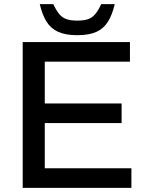

<svg xmlns="http://www.w3.org/2000/svg" viewBox="-20 -902 695 922"><path d="M89 0V-700H604V-606H195V-405H564V-311H195V-94H611V0ZM351 -733Q295 -733 259.5 -749Q224 -765 203.5 -798Q183 -831 171 -882H236Q250 -852 264.5 -834.5Q279 -817 299.5 -810Q320 -803 351 -803Q383 -803 403 -810Q423 -817 437.5 -834.5Q452 -852 466 -882H531Q519 -831 498.5 -798Q478 -765 443 -749Q408 -733 351 -733Z"/></svg>

Font: REM
Style: Regular
Weight: 400
Designer: Octavio Pardo
Foundry: Ashler Design
Version: Version 1.005;gftools[0.9.28]